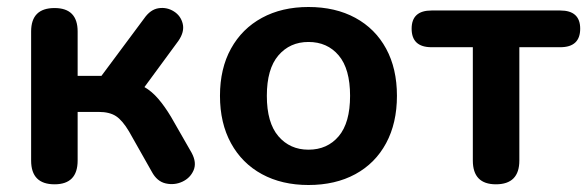

<svg xmlns="http://www.w3.org/2000/svg" viewBox="-20 -519 1679 549"><path d="M136 8Q69 8 69 -60V-429Q69 -496 136 -496Q202 -496 202 -429V-302H270L392 -466Q410 -492 433.5 -495.5Q457 -499 477 -486.5Q497 -474 502.5 -451Q508 -428 490 -402L393 -270Q414 -258 432.5 -236.5Q451 -215 469 -185L528 -82Q543 -54 533.5 -32Q524 -10 501.5 0.5Q479 11 454 5.5Q429 0 414 -28L349 -143Q330 -175 311.5 -187Q293 -199 262 -199H202V-60Q202 8 136 8Z M862 10Q786 10 729 -21Q672 -52 640.5 -109.5Q609 -167 609 -245Q609 -323 640.5 -380Q672 -437 729 -468Q786 -499 862 -499Q939 -499 996 -468Q1053 -437 1084 -380Q1115 -323 1115 -245Q1115 -167 1084 -109.5Q1053 -52 996 -21Q939 10 862 10ZM862 -91Q916 -91 948.5 -129.5Q981 -168 981 -245Q981 -322 948.5 -360.5Q916 -399 862 -399Q809 -399 776 -360.5Q743 -322 743 -245Q743 -168 776 -129.5Q809 -91 862 -91Z M1398 8Q1332 8 1332 -60V-384H1214Q1157 -384 1157 -437Q1157 -489 1214 -489H1582Q1639 -489 1639 -437Q1639 -384 1582 -384H1465V-60Q1465 8 1398 8Z"/></svg>

Font: Chiron GoRound TC SB
Style: Regular
Weight: 500
Designer: Ryoko NISHIZUKA 西塚涼子 (kana, bopomofo & ideographs); Paul D. Hunt (Latin, Greek & Cyrillic); Sandoll Communications 산돌커뮤니
Foundry: Adobe
Version: Version 1.000;hotconv 1.1.1;makeotfexe 2.6.0